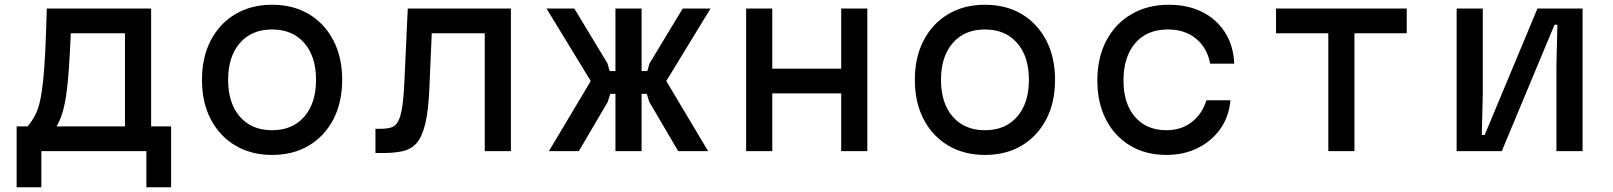

<svg xmlns="http://www.w3.org/2000/svg" viewBox="-20 -636 6790 808"><path d="M50 152V-104H96Q114 -125 127 -149.5Q140 -174 148 -209Q156 -244 161.5 -296Q167 -348 170.5 -422Q174 -496 177 -600H616V-104H700V152H596V0H154V152ZM218 -104H506V-496H278Q274 -405 269.5 -342Q265 -279 258.5 -235.5Q252 -192 242.5 -161Q233 -130 218 -104Z M1125 16Q1037 16 970.5 -23.5Q904 -63 867 -134Q830 -205 830 -300Q830 -395 867 -466Q904 -537 970.5 -576.5Q1037 -616 1125 -616Q1214 -616 1280 -576.5Q1346 -537 1383 -466Q1420 -395 1420 -300Q1420 -205 1383 -134Q1346 -63 1280 -23.5Q1214 16 1125 16ZM1125 -88Q1211 -88 1260.5 -145Q1310 -202 1310 -300Q1310 -398 1260.5 -455Q1211 -512 1125 -512Q1039 -512 989.5 -455Q940 -398 940 -300Q940 -202 989.5 -145Q1039 -88 1125 -88Z M1560 8V-94H1580Q1608 -94 1626 -99.5Q1644 -105 1655 -124.5Q1666 -144 1672.5 -185Q1679 -226 1682 -296L1696 -600H2130V0H2020V-496H1797L1787 -266Q1783 -170 1769.5 -114.5Q1756 -59 1732.5 -33Q1709 -7 1673.5 0.5Q1638 8 1590 8Z M2834 0 2712 -208 2702 -241H2670V-337H2704L2714 -370L2853 -600H2970L2784 -295L2960 0ZM2290 0 2466 -295 2280 -600H2397L2536 -370L2546 -337H2580V-241H2548L2538 -208L2416 0ZM2570 0V-600H2680V0Z M3120 0V-600H3230V-347H3520V-600H3630V0H3520V-243H3230V0Z M4125 16Q4037 16 3970.5 -23.5Q3904 -63 3867 -134Q3830 -205 3830 -300Q3830 -395 3867 -466Q3904 -537 3970.5 -576.5Q4037 -616 4125 -616Q4214 -616 4280 -576.5Q4346 -537 4383 -466Q4420 -395 4420 -300Q4420 -205 4383 -134Q4346 -63 4280 -23.5Q4214 16 4125 16ZM4125 -88Q4211 -88 4260.5 -145Q4310 -202 4310 -300Q4310 -398 4260.5 -455Q4211 -512 4125 -512Q4039 -512 3989.5 -455Q3940 -398 3940 -300Q3940 -202 3989.5 -145Q4039 -88 4125 -88Z M4889 16Q4802 16 4736.5 -23Q4671 -62 4634.5 -132.5Q4598 -203 4598 -297Q4598 -393 4635.5 -464.5Q4673 -536 4741 -576Q4809 -616 4899 -616Q4980 -616 5040.5 -585Q5101 -554 5136 -498.5Q5171 -443 5174 -368H5073Q5060 -435 5013 -473.5Q4966 -512 4895 -512Q4807 -512 4757.5 -454.5Q4708 -397 4708 -297Q4708 -200 4756.5 -144Q4805 -88 4889 -88Q4951 -88 4995 -122Q5039 -156 5057 -214H5158Q5152 -145 5115.5 -93.5Q5079 -42 5020.5 -13Q4962 16 4889 16Z M5570 0V-496H5350V-600H5900V-496H5680V0Z M6110 0V-600H6220V-240L6216 -68H6228L6450 -600H6640V0H6530V-360L6534 -532H6522L6300 0Z"/></svg>

Font: Martian Mono SemiExpanded
Style: Regular
Weight: 400
Width: 6
Monospace: yes
Designer: Roman Shamin
Foundry: Evil Martians
Version: Version 1.000